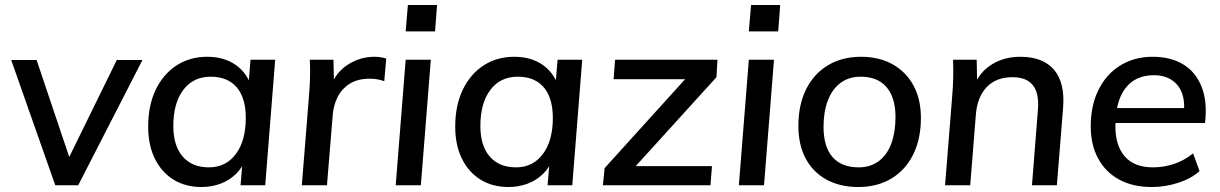

<svg xmlns="http://www.w3.org/2000/svg" viewBox="-20 -744 4901 771"><path d="M202 0 25 -503H127L269 -81H242L449 -503H552L294 0Z M789 7Q725 7 677 -22.5Q629 -52 602 -106.5Q575 -161 575 -236Q575 -320 605 -383Q635 -446 688.5 -481Q742 -516 812 -516Q878 -516 924 -485Q970 -454 989 -398L976 -383L986 -504H1085L1045 0H946L956 -123L966 -106Q954 -71 927 -45Q900 -19 864.5 -6Q829 7 789 7ZM819 -72Q887 -72 927 -125.5Q967 -179 967 -270Q967 -351 930.5 -393.5Q894 -436 826 -436Q756 -436 716 -383Q676 -330 676 -238Q676 -159 713.5 -115.5Q751 -72 819 -72Z M1192 0 1221 -362Q1224 -397 1225 -433Q1226 -469 1224 -504H1319L1322 -377L1309 -398Q1328 -453 1377 -484.5Q1426 -516 1484 -516Q1497 -516 1509.5 -514Q1522 -512 1531 -509L1523 -418Q1509 -423 1495.5 -425.5Q1482 -428 1465 -428Q1416 -428 1384 -407.5Q1352 -387 1335.5 -354Q1319 -321 1316 -281L1293 0Z M1569 0 1609 -504H1710L1670 0ZM1618 -724H1735L1727 -618H1609Z M2022 7Q1958 7 1910 -22.5Q1862 -52 1835 -106.5Q1808 -161 1808 -236Q1808 -320 1838 -383Q1868 -446 1921.5 -481Q1975 -516 2045 -516Q2111 -516 2157 -485Q2203 -454 2222 -398L2209 -383L2219 -504H2318L2278 0H2179L2189 -123L2199 -106Q2187 -71 2160 -45Q2133 -19 2097.5 -6Q2062 7 2022 7ZM2052 -72Q2120 -72 2160 -125.5Q2200 -179 2200 -270Q2200 -351 2163.5 -393.5Q2127 -436 2059 -436Q1989 -436 1949 -383Q1909 -330 1909 -238Q1909 -159 1946.5 -115.5Q1984 -72 2052 -72Z M2401 0 2408 -69 2762 -460 2774 -426H2444L2450 -504H2861L2857 -434L2502 -43L2492 -77H2839L2833 0Z M2947 0 2987 -504H3088L3048 0ZM2996 -724H3113L3105 -618H2987Z M3427 7Q3353 7 3298.5 -23Q3244 -53 3215 -108Q3186 -163 3186 -238Q3186 -323 3217 -385.5Q3248 -448 3305 -482Q3362 -516 3437 -516Q3511 -516 3565 -485.5Q3619 -455 3648.5 -400Q3678 -345 3678 -271Q3678 -185 3646.5 -122.5Q3615 -60 3558.5 -26.5Q3502 7 3427 7ZM3428 -72Q3476 -72 3509.5 -97.5Q3543 -123 3559.5 -168.5Q3576 -214 3576 -274Q3576 -352 3540 -394Q3504 -436 3437 -436Q3388 -436 3354.5 -410.5Q3321 -385 3304 -339.5Q3287 -294 3287 -235Q3287 -155 3323 -113.5Q3359 -72 3428 -72Z M3775 0 3804 -362Q3810 -433 3807 -504H3902L3904 -402H3893Q3915 -456 3964 -486Q4013 -516 4077 -516Q4168 -516 4212.5 -464Q4257 -412 4249 -311L4224 0H4124L4148 -305Q4153 -370 4127.5 -402Q4102 -434 4046 -434Q3980 -434 3942.5 -394.5Q3905 -355 3899 -287L3876 0Z M4797 -57Q4764 -27 4711.5 -10Q4659 7 4605 7Q4529 7 4474 -23Q4419 -53 4389.5 -108Q4360 -163 4360 -237Q4360 -320 4391 -383Q4422 -446 4478.5 -481Q4535 -516 4609 -516Q4680 -516 4730.5 -486Q4781 -456 4805 -396Q4829 -336 4819 -250H4448L4452 -310H4764L4734 -290Q4741 -364 4707.5 -403Q4674 -442 4614 -442Q4539 -442 4499 -389.5Q4459 -337 4459 -237Q4459 -159 4497 -115.5Q4535 -72 4610 -72Q4653 -72 4694 -85.5Q4735 -99 4771 -128Z"/></svg>

Font: Muli SemiBold
Style: Italic
Weight: 600
Italic angle: -4.541°
Designer: Vernon Adams
Foundry: Vernon Adams
Version: Version 2.100; ttfautohint (v1.8.1.43-b0c9)